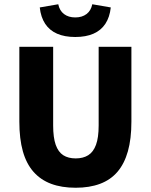

<svg xmlns="http://www.w3.org/2000/svg" viewBox="-20 -871 708 903"><path d="M336 12Q270 12 220.5 -6.5Q171 -25 137.5 -63Q104 -101 87.5 -159.5Q71 -218 71 -299V-651H230V-281Q230 -224 242 -190Q254 -156 277.5 -141Q301 -126 336 -126Q371 -126 395 -141Q419 -156 431.5 -190Q444 -224 444 -281V-651H598V-299Q598 -218 581.5 -159.5Q565 -101 532.5 -63Q500 -25 450.5 -6.5Q401 12 336 12ZM334 -697Q284 -697 248.5 -712.5Q213 -728 192.5 -759Q172 -790 167 -836L254 -851Q260 -821 281 -805Q302 -789 334 -789Q366 -789 387 -805Q408 -821 414 -851L501 -836Q496 -790 475.5 -759Q455 -728 419.5 -712.5Q384 -697 334 -697Z"/></svg>

Font: Source Sans 3 ExtraBold
Style: Regular
Weight: 800
Designer: Paul D. Hunt
Foundry: Adobe
Version: Version 3.052;hotconv 1.1.0;makeotfexe 2.6.0